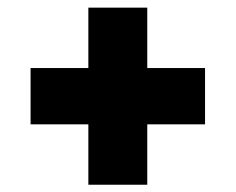

<svg xmlns="http://www.w3.org/2000/svg" viewBox="-20 -638 632 515"><path d="M217 -142.5V-304.5H62V-455.5H217V-617.5H375V-455.5H530V-304.5H375V-142.5Z"/></svg>

Font: Encode Sans Expanded Expanded ExtraBold
Style: Regular
Weight: 800
Width: 7
Designer: Multiple Designers
Foundry: Impallari Type
Version: Version 3.000; ttfautohint (v1.8.3) -l 8 -r 50 -G 200 -x 14 